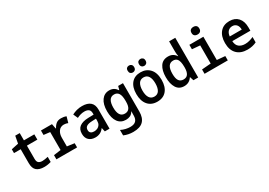

<svg xmlns="http://www.w3.org/2000/svg" viewBox="21 -1853 4461 3183"><g transform="rotate(-30 2252.0 -261.0)"><path d="M370 10Q276 10 226 -32.5Q176 -75 176 -174V-441H48V-514L184 -543L210 -681H296V-542H495V-441H295V-189Q295 -134 320 -113Q345 -92 392 -92Q415 -92 442 -96.5Q469 -101 501 -108V-10Q436 10 370 10Z M605 0V-80L742 -99V-443L622 -457V-542H833L851 -448H857Q881 -496 916.5 -524Q952 -552 1010 -552Q1033 -552 1058.5 -548Q1084 -544 1108 -534L1076 -422Q1060 -429 1040 -433.5Q1020 -438 999 -438Q933 -438 897.5 -388.5Q862 -339 862 -266V-99L1001 -80V0Z M1351 10Q1273 10 1227.5 -32.5Q1182 -75 1182 -154Q1182 -244 1240.5 -286Q1299 -328 1404 -331L1510 -334V-357Q1510 -412 1481 -433.5Q1452 -455 1401 -455Q1364 -455 1327.5 -445Q1291 -435 1257 -417L1218 -504Q1260 -526 1307.5 -539.5Q1355 -553 1412 -553Q1514 -553 1568 -507Q1622 -461 1622 -367V0H1532L1516 -72H1513Q1480 -28 1439 -9Q1398 10 1351 10ZM1380 -87Q1414 -87 1444 -100.5Q1474 -114 1492 -142.5Q1510 -171 1510 -214V-256L1436 -253Q1362 -251 1328.5 -228.5Q1295 -206 1295 -162Q1295 -122 1318.5 -104.5Q1342 -87 1380 -87Z M1939 245Q1843 245 1761 209V105Q1804 127 1850.5 137.5Q1897 148 1937 148Q2011 148 2044.5 113Q2078 78 2078 12V-5Q2078 -19 2078.5 -33.5Q2079 -48 2081 -66H2077Q2050 -23 2015 -6.5Q1980 10 1934 10Q1837 10 1783.5 -63.5Q1730 -137 1730 -269Q1730 -403 1784.5 -478Q1839 -553 1932 -553Q1979 -553 2014 -534Q2049 -515 2077 -474H2082L2100 -542H2192V0Q2192 121 2131 183Q2070 245 1939 245ZM1970 -88Q2025 -88 2054 -127Q2083 -166 2083 -250V-270Q2083 -366 2054.5 -410Q2026 -454 1969 -454Q1908 -454 1879 -406.5Q1850 -359 1850 -269Q1850 -182 1879 -135Q1908 -88 1970 -88Z M2535 10Q2421 10 2357 -65.5Q2293 -141 2293 -274Q2293 -405 2355.5 -479Q2418 -553 2531 -553Q2640 -553 2707.5 -480Q2775 -407 2775 -269Q2775 -139 2712.5 -64.5Q2650 10 2535 10ZM2534 -88Q2596 -88 2626 -136.5Q2656 -185 2656 -272Q2656 -359 2625.5 -407Q2595 -455 2533 -455Q2471 -455 2440.5 -406.5Q2410 -358 2410 -272Q2410 -185 2441 -136.5Q2472 -88 2534 -88ZM2642 -613Q2615 -613 2597 -630Q2579 -647 2579 -680Q2579 -714 2597 -730Q2615 -746 2642 -746Q2668 -746 2686 -729.5Q2704 -713 2704 -680Q2704 -647 2686 -630Q2668 -613 2642 -613ZM2424 -613Q2397 -613 2379.5 -630Q2362 -647 2362 -680Q2362 -714 2379.5 -730Q2397 -746 2424 -746Q2450 -746 2468 -729.5Q2486 -713 2486 -680Q2486 -647 2468 -630Q2450 -613 2424 -613Z M3050 10Q2953 10 2904.5 -66.5Q2856 -143 2856 -271Q2856 -399 2906 -475.5Q2956 -552 3058 -552Q3109 -552 3145.5 -531Q3182 -510 3205 -473H3210Q3201 -522 3201 -573V-760H3319V0H3228L3205 -71H3200Q3176 -33 3138.5 -11.5Q3101 10 3050 10ZM3095 -92Q3154 -92 3181 -134Q3208 -176 3208 -252V-269Q3208 -323 3198.5 -364Q3189 -405 3165 -428Q3141 -451 3098 -451Q2979 -451 2979 -266Q2979 -176 3007.5 -134Q3036 -92 3095 -92Z M3668 -622Q3633 -622 3612.5 -640Q3592 -658 3592 -694Q3592 -731 3612 -749Q3632 -767 3668 -767Q3703 -767 3722.5 -749Q3742 -731 3742 -694Q3742 -659 3722.5 -640.5Q3703 -622 3668 -622ZM3441 0V-83L3614 -97V-444L3463 -457V-542H3731V-97L3886 -83V0Z M4262 10Q4133 10 4061 -63Q3989 -136 3989 -271Q3989 -402 4053.5 -477Q4118 -552 4232 -552Q4337 -552 4396.5 -486Q4456 -420 4456 -302V-239H4110Q4113 -163 4157.5 -127Q4202 -91 4273 -91Q4316 -91 4356 -102Q4396 -113 4435 -131V-28Q4358 10 4262 10ZM4342 -327Q4341 -388 4311.5 -421.5Q4282 -455 4233 -455Q4183 -455 4150.5 -422Q4118 -389 4112 -327Z"/></g></svg>

Font: Noto Sans Mono SemiCondensed SemiBold
Style: Regular
Weight: 600
Width: 4
Designer: Monotype Design Team
Foundry: Monotype Imaging Inc.
Version: Version 2.014; ttfautohint (v1.8.4.7-5d5b)